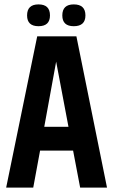

<svg xmlns="http://www.w3.org/2000/svg" viewBox="-20 -852 514 872"><path d="M315 -733Q263 -733 263 -782Q263 -832 315 -832Q368 -832 368 -782Q368 -733 315 -733ZM103 -782Q103 -832 155 -832Q207 -832 207 -782Q207 -733 155 -733Q103 -733 103 -782ZM181 -276H291L235 -572ZM344 0 312 -168H162L131 0H8L149 -687H327L466 0Z"/></svg>

Font: Khand ExtraBold
Style: Regular
Weight: 800
Designer: Sanchit Sawaria and Jyotish Sonowal (Devanagari), Satya Rajpurohit (Latin)
Foundry: Indian Type Foundry
Version: Version 2.000;PS 1.0;hotconv 1.0.79;makeotf.lib2.5.61930